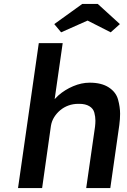

<svg xmlns="http://www.w3.org/2000/svg" viewBox="-20 -960 649 980"><path d="M72 0 178 -740H300L259 -454Q267 -463 278 -473Q311 -502 353.5 -520Q396 -538 438 -538Q498 -538 535 -514Q572 -490 582.5 -452Q593 -414 593 -379Q593 -353 589 -322L543 0H420L465 -313Q467 -330 467 -344Q467 -364 461.5 -385Q456 -406 436 -418Q416 -430 385 -430Q383 -430 380 -430Q353 -430 329.5 -421.5Q306 -413 287.5 -397.5Q269 -382 256.5 -362Q244 -342 240 -318L195 0ZM292 -795 257 -837 400 -940H479L592 -837L545 -795L427 -855Z"/></svg>

Font: Lexend Med
Style: Italic
Weight: 500
Italic angle: -8.13011°
Designer: Bonnie Shaver-Troup, Thomas Jockin
Foundry: Lexend
Version: Version 1.007